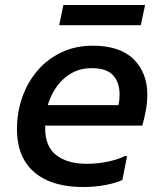

<svg xmlns="http://www.w3.org/2000/svg" viewBox="-20 -740 645 769"><path d="M313 9Q229 9 169.5 -17.5Q110 -44 79 -95.5Q48 -147 48 -223Q48 -290 69 -350Q90 -410 129.5 -456.5Q169 -503 225.5 -530Q282 -557 351 -557Q461 -557 515.5 -502.5Q570 -448 570 -362Q570 -329 564 -297Q558 -265 550 -237H123V-319H454Q457 -330 458 -341.5Q459 -353 459 -361Q459 -410 433 -438.5Q407 -467 347 -467Q303 -467 268.5 -448Q234 -429 210 -397Q186 -365 173.5 -325.5Q161 -286 161 -244V-225Q161 -153 205.5 -118.5Q250 -84 326 -84Q375 -84 416 -93.5Q457 -103 480 -115H489L470 -19Q444 -7 402.5 1Q361 9 313 9ZM234 -720H561L544 -639H217Z"/></svg>

Font: Kufam Medium
Style: Italic
Weight: 500
Italic angle: -11°
Designer: Artur Schmal
Foundry: Original Type
Version: Version 1.301; ttfautohint (v1.8.3)